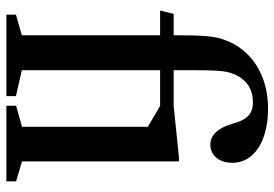

<svg xmlns="http://www.w3.org/2000/svg" viewBox="-149 -711 860 602"><g transform="rotate(90 281.0 -410.0)"><path d="M26 0H281.5V-30L200 -48.5V-482H312L377.5 -443.5V-49L311.5 -30.5V0H548.5V-30.5L486 -49V-541H472.5L312 -524.5H200V-564.5C200 -655 201.5 -685.5 210.5 -708.5C226.5 -751.5 257.5 -773 301 -773C337.5 -773 356 -754 368 -709C381 -662.5 404.5 -639.5 433.5 -639.5C467.5 -639.5 490.5 -667.5 490.5 -708.5C490.5 -776 423.5 -820.5 320 -820.5C215.5 -820.5 133 -767.5 104 -681C93.5 -652 90.5 -617 90.5 -524.5H23.5L13 -482H90.5V-48.5L26 -30Z"/></g></svg>

Font: Libre Caslon Condensed SemiBold
Style: Regular
Weight: 600
Designer: Pablo Impallari, Rodrigo Fuenzalida, Katja Schimmel, Ertekin Erdin
Foundry: Pablo Impallari, Rodrigo Fuenzalida
Version: Version 2.000;gftools[0.9.33]